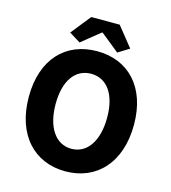

<svg xmlns="http://www.w3.org/2000/svg" viewBox="-122 -934 929 1044"><g transform="rotate(15 342.0 -411.5)"><path d="M262 -835 173 -724 236 -685 340 -769H344L448 -685L511 -724L422 -835ZM46 -329C46 -116 166 12 342 12C518 12 638 -116 638 -329C638 -541 518 -664 342 -664C166 -664 46 -542 46 -329ZM487 -329C487 -198 431 -115 342 -115C253 -115 197 -198 197 -329C197 -460 253 -537 342 -537C431 -537 487 -460 487 -329Z"/></g></svg>

Font: Cambridge Sans Bold
Style: Regular
Weight: 700
Version: Version 2.020;PS 002.020;hotconv 1.0.88;makeotf.lib2.5.64775